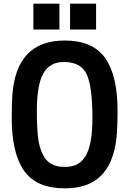

<svg xmlns="http://www.w3.org/2000/svg" viewBox="-20 -1014 705 1047"><path d="M504 -853ZM304 -853H162V-994H304ZM504 -853H362V-994H504ZM333 13Q179 13 111.5 -82.5Q44 -178 44 -370Q44 -441 47 -489Q66 -793 333 -793Q486 -793 553.5 -697.5Q621 -602 621 -410Q621 -336 617.5 -288Q614 -240 604 -197Q579 -93 513 -40Q447 13 333 13ZM337 -104Q414 -104 449 -167Q484 -230 484 -370Q484 -543 452.5 -609.5Q421 -676 328 -676Q251 -676 216 -613Q181 -550 181 -410Q181 -319 187.5 -264Q194 -209 214 -171Q246 -104 328 -104Z"/></svg>

Font: Tanohe Sans SemiBold
Style: Regular
Weight: 600
Designer: Village Type and Design LLC & Cristiano Sobral
Foundry: Cooper Hewitt Smithsonian Design Museum
Version: Version 1.00;September 29, 2021;FontCreator 13.0.0.2655 64-b